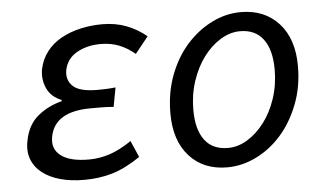

<svg xmlns="http://www.w3.org/2000/svg" viewBox="-42 -562 1079 638"><g transform="rotate(-5 497.5 -243.0)"><path d="M215 12Q170 12 134.5 2Q99 -8 75 -27Q51 -46 41 -73Q31 -100 38 -134Q48 -187 83 -215.5Q118 -244 163 -255V-259Q128 -273 114.5 -303Q101 -333 107 -367Q114 -400 133.5 -425Q153 -450 182 -466Q211 -482 246 -490Q281 -498 319 -498Q363 -498 399.5 -484Q436 -470 466 -445L422 -390Q397 -411 369.5 -422Q342 -433 308 -433Q263 -433 229 -414Q195 -395 187 -357Q181 -324 203 -303Q225 -282 284 -282Q298 -282 312 -282.5Q326 -283 345 -285L333 -221Q311 -223 293 -223H257Q137 -223 121 -141Q113 -100 143 -77Q173 -54 236 -54Q271 -54 305 -65Q339 -76 379 -103L403 -48Q353 -14 309.5 -1Q266 12 215 12Z M692 12Q613 12 566 -40Q519 -92 519 -183Q519 -252 541 -310Q563 -368 600 -409.5Q637 -451 684 -474.5Q731 -498 781 -498Q860 -498 907.5 -446Q955 -394 955 -303Q955 -234 932.5 -176Q910 -118 873.5 -76.5Q837 -35 789.5 -11.5Q742 12 692 12ZM700 -52Q734 -52 765.5 -71.5Q797 -91 822 -124Q847 -157 862 -202Q877 -247 877 -298Q877 -364 850.5 -399.5Q824 -435 773 -435Q740 -435 708 -415.5Q676 -396 651 -362.5Q626 -329 611 -284Q596 -239 596 -188Q596 -122 622.5 -87Q649 -52 700 -52Z"/></g></svg>

Font: Matigon Symbol
Style: Regular
Weight: 400
Designer: Paul D. Hunt
Foundry: Adobe Systems Incorporated
Version: Version 2.021;PS 2.000;hotconv 1.0.86;makeotf.lib2.5.63406